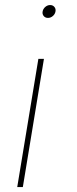

<svg xmlns="http://www.w3.org/2000/svg" viewBox="-20 -574 311 772"><path d="M49.3 178.2 134.3 -337.4H156.7L71.8 178.2ZM172.9 -502Q162.1 -502 155.8 -509.5Q149.4 -517.1 151.4 -527.8Q153.3 -538.6 162.1 -546.1Q170.9 -553.7 181.6 -553.7Q192.4 -553.7 198.7 -546.1Q205.1 -538.6 203.1 -527.8Q201.2 -517.1 192.4 -509.5Q183.6 -502 172.9 -502Z"/></svg>

Font: Inter Thin
Style: Italic
Weight: 250
Italic angle: -9.3988°
Designer: Rasmus Andersson
Foundry: rsms
Version: Version 4.001;git-66647c0bb